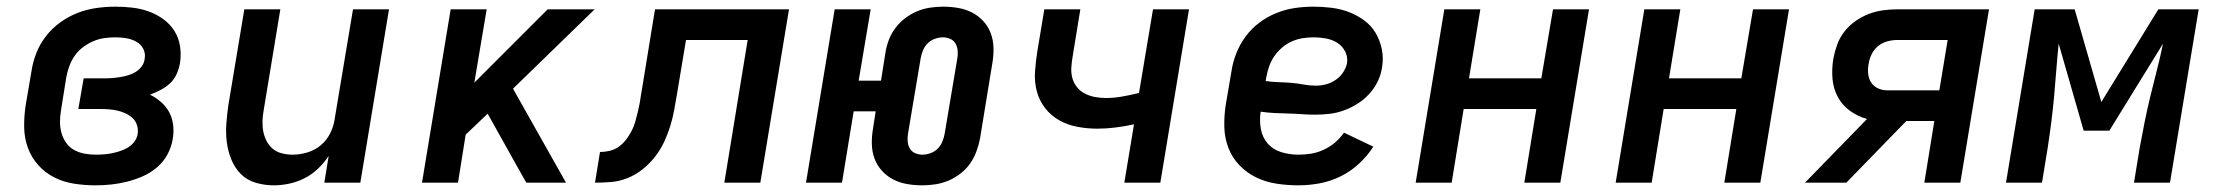

<svg xmlns="http://www.w3.org/2000/svg" viewBox="-20 -548 6640 576"><path d="M267 8Q234 8 202 3Q170 -2 142.5 -16Q115 -30 94.5 -53Q74 -76 63.5 -105Q53 -134 52.5 -166.5Q52 -199 57 -232L74 -332Q78 -360 88.5 -387.5Q99 -415 117.5 -439Q136 -463 161 -481Q186 -499 213.5 -509.5Q241 -520 269.5 -524Q298 -528 326 -528Q352 -528 377.5 -525Q403 -522 426.5 -513.5Q450 -505 470 -490.5Q490 -476 503 -455.5Q516 -435 520 -410Q524 -385 520 -359Q517 -342 510 -326Q503 -310 490 -298Q477 -286 461.5 -278Q446 -270 430 -264Q448 -255 463 -242Q478 -229 487.5 -211.5Q497 -194 499.5 -172.5Q502 -151 498 -130Q494 -106 482 -84Q470 -62 450.5 -45.5Q431 -29 408 -19Q385 -9 361 -3Q337 3 313.5 5.5Q290 8 267 8ZM268 -84Q280 -84 292.5 -85Q305 -86 317 -88.5Q329 -91 341 -95Q353 -99 364.5 -106Q376 -113 383.5 -123.5Q391 -134 393 -146Q395 -160 391 -172.5Q387 -185 378 -193.5Q369 -202 357.5 -207.5Q346 -213 333 -216Q320 -219 307 -220Q294 -221 280 -221H215L231 -313H296Q307 -313 318.5 -314Q330 -315 342 -317Q354 -319 365.5 -322.5Q377 -326 387.5 -332.5Q398 -339 405.5 -349.5Q413 -360 414 -372Q417 -388 409.5 -402Q402 -416 388 -423.5Q374 -431 358 -433.5Q342 -436 326 -436Q309 -436 292 -433.5Q275 -431 259 -424Q243 -417 228.5 -406Q214 -395 204 -380.5Q194 -366 188 -349.5Q182 -333 179 -317L163 -217Q160 -199 160 -182Q160 -165 164.5 -149Q169 -133 178.5 -119.5Q188 -106 202.5 -98Q217 -90 234 -87Q251 -84 268 -84Z M801 8Q773 8 746.5 0Q720 -8 702 -26.5Q684 -45 674 -69.5Q664 -94 660.5 -121Q657 -148 659 -176Q661 -204 665 -232L713 -520H821L771 -217Q768 -201 767.5 -184.5Q767 -168 770 -153Q773 -138 780 -124.5Q787 -111 798.5 -101.5Q810 -92 825.5 -88Q841 -84 858 -84Q879 -84 901.5 -90.5Q924 -97 942 -112Q960 -127 970.5 -148Q981 -169 984 -191L1039 -520H1147L1061 0H953L966 -80Q952 -59 933.5 -41.5Q915 -24 893 -13Q871 -2 847.5 3Q824 8 801 8Z M1246 0 1332 -520H1440L1403 -300L1623 -520H1764L1519 -282L1678 0H1559L1534 -44L1443 -207L1377 -144L1354 0Z M1765 0 1780 -92Q1794 -92 1809 -95.5Q1824 -99 1836.5 -108Q1849 -117 1858.5 -129.5Q1868 -142 1875 -155.5Q1882 -169 1886 -183.5Q1890 -198 1893.5 -212.5Q1897 -227 1899.5 -241Q1902 -255 1904 -270Q1905 -273 1905 -275.5Q1905 -278 1906 -281L1945 -520H2347L2261 0H2153L2223 -428H2038L2011 -266Q2007 -242 2002.5 -217.5Q1998 -193 1990.5 -169Q1983 -145 1972 -121.5Q1961 -98 1944.5 -77Q1928 -56 1907 -39.5Q1886 -23 1862 -13.5Q1838 -4 1813.5 -2Q1789 0 1765 0Z M2746 8Q2723 8 2700.5 4Q2678 0 2659 -10Q2640 -20 2625.5 -36Q2611 -52 2603.5 -72.5Q2596 -93 2595.5 -116Q2595 -139 2599 -162L2607 -214H2541L2506 0H2398L2484 -520H2592L2556 -306H2623L2636 -388Q2639 -408 2646 -427Q2653 -446 2665.5 -463Q2678 -480 2695 -493Q2712 -506 2731 -514Q2750 -522 2770 -525Q2790 -528 2809 -528Q2833 -528 2855.5 -524Q2878 -520 2897 -510Q2916 -500 2930.5 -484Q2945 -468 2952.5 -447.5Q2960 -427 2960.5 -404Q2961 -381 2957 -358L2920 -132Q2916 -112 2909 -93Q2902 -74 2890 -57Q2878 -40 2861 -27Q2844 -14 2825 -6Q2806 2 2786 5Q2766 8 2747 8H2746Q2746 8 2746 8Q2746 8 2746 8ZM2747 -84Q2759 -84 2771.5 -88.5Q2784 -93 2793 -102Q2802 -111 2807 -123Q2812 -135 2814 -147L2852 -373Q2854 -384 2853 -396Q2852 -408 2846.5 -417.5Q2841 -427 2830.5 -431.5Q2820 -436 2809 -436Q2797 -436 2784.5 -431.5Q2772 -427 2763 -418Q2754 -409 2749 -397Q2744 -385 2742 -373L2704 -147Q2702 -136 2703 -124Q2704 -112 2709.5 -102.5Q2715 -93 2725.5 -88.5Q2736 -84 2747 -84Z M3353 0 3382 -175Q3354 -169 3326.5 -165.5Q3299 -162 3272 -162Q3242 -162 3212.5 -167.5Q3183 -173 3158 -187Q3133 -201 3115.5 -223.5Q3098 -246 3090.5 -274Q3083 -302 3085 -332.5Q3087 -363 3092 -394L3113 -520H3221L3198 -379Q3195 -362 3194 -345.5Q3193 -329 3197 -314Q3201 -299 3211 -286.5Q3221 -274 3235 -267Q3249 -260 3265 -257Q3281 -254 3297 -254Q3322 -254 3347 -258.5Q3372 -263 3397 -269L3439 -520H3547L3461 0Z M3875 8Q3842 8 3809.5 3Q3777 -2 3749 -15.5Q3721 -29 3699 -51.5Q3677 -74 3665.5 -103.5Q3654 -133 3653 -166Q3652 -199 3657 -232L3674 -332Q3678 -360 3688.5 -387Q3699 -414 3716.5 -438Q3734 -462 3758 -480Q3782 -498 3809.5 -509Q3837 -520 3865 -524Q3893 -528 3920 -528Q3948 -528 3975.5 -524.5Q4003 -521 4027.5 -511.5Q4052 -502 4073 -486.5Q4094 -471 4107 -449Q4120 -427 4125.5 -400Q4131 -373 4126 -345Q4123 -324 4113 -303.5Q4103 -283 4087.5 -266Q4072 -249 4052 -236.5Q4032 -224 4011 -216.5Q3990 -209 3968.5 -206.5Q3947 -204 3925 -204Q3905 -204 3884.5 -205.5Q3864 -207 3843.5 -207.5Q3823 -208 3802.5 -209Q3782 -210 3762 -213Q3758 -187 3762.5 -161.5Q3767 -136 3783 -117.5Q3799 -99 3824 -91.5Q3849 -84 3875 -84Q3894 -84 3913 -87Q3932 -90 3950.5 -98.5Q3969 -107 3984.5 -120Q4000 -133 4012 -150L4100 -108Q4082 -80 4056.5 -56.5Q4031 -33 4001 -18.5Q3971 -4 3939 2Q3907 8 3875 8ZM3928 -291Q3943 -291 3958 -295Q3973 -299 3986.5 -308Q4000 -317 4009 -330.5Q4018 -344 4021 -358Q4024 -377 4015.5 -393.5Q4007 -410 3992 -419.5Q3977 -429 3958.5 -432.5Q3940 -436 3921 -436Q3905 -436 3888.5 -433.5Q3872 -431 3856 -424Q3840 -417 3826.5 -405.5Q3813 -394 3803 -379.5Q3793 -365 3787.5 -349Q3782 -333 3779 -317L3777 -305Q3796 -302 3815 -301.5Q3834 -301 3853 -299.5Q3872 -298 3890.5 -294.5Q3909 -291 3928 -291Z M4227 0 4313 -520H4421L4387 -313H4604L4639 -520H4747L4661 0H4553L4589 -221H4371L4335 0Z M4827 0 4913 -520H5021L4987 -313H5204L5239 -520H5347L5261 0H5153L5189 -221H4971L4935 0Z M5395 0 5581 -191Q5553 -199 5530 -215.5Q5507 -232 5493.5 -257Q5480 -282 5477.5 -311.5Q5475 -341 5480 -372Q5484 -393 5491.5 -414Q5499 -435 5513 -453Q5527 -471 5546 -484.5Q5565 -498 5586 -506Q5607 -514 5628.5 -517Q5650 -520 5671 -520H5947L5861 0H5753L5783 -185H5699L5519 0ZM5642 -277H5798L5823 -428H5671Q5657 -428 5642 -424Q5627 -420 5614.5 -410Q5602 -400 5595 -385.5Q5588 -371 5586 -357Q5583 -342 5584.5 -327Q5586 -312 5593.5 -300.5Q5601 -289 5614 -283Q5627 -277 5642 -277Z M5998 0 6084 -520H6204L6284 -242L6455 -520H6576L6490 0H6382L6399 -104Q6406 -143 6414 -182.5Q6422 -222 6431.5 -261Q6441 -300 6451 -339Q6461 -378 6469 -417L6308 -156H6231L6156 -417Q6152 -378 6149 -339Q6146 -300 6142.5 -261Q6139 -222 6134 -182.5Q6129 -143 6123 -104L6106 0Z"/></svg>

Font: Iosevka SS04 Semibold Extended
Style: Italic
Weight: 600
Width: 7
Italic angle: -9°
Monospace: yes
Designer: Belleve Invis
Foundry: Belleve Invis
Version: Version 19.0.0; ttfautohint (v1.8.4)